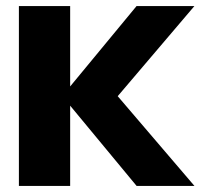

<svg xmlns="http://www.w3.org/2000/svg" viewBox="-20 -613 679 633"><path d="M42.3 0H211.3V-593H42.3ZM181.7 -292.2 366.3 -293.8 620.9 -593H430.2ZM430.4 0H621.1L366.3 -298L181.7 -300.4Z"/></svg>

Font: Anybody Thin
Style: Regular
Weight: 100
Designer: Tyler Finck
Foundry: Etcetera Type Company
Version: Version 1.114;gftools[0.9.25]